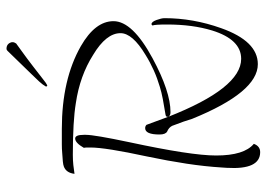

<svg xmlns="http://www.w3.org/2000/svg" viewBox="-132 -624 801 576"><g transform="rotate(-90 268.0 -335.5)"><path d="M364 38Q280 38 200 -159Q194 -180 179 -219Q174 -229 162 -234Q153 -239 153 -257Q153 -300 172 -300Q178 -300 182 -296Q186 -285 192 -269Q198 -253 206 -231V-233Q206 -238 213 -239Q238 -243 259 -247Q280 -251 296 -256Q347 -271 392 -299Q457 -338 457 -374Q457 -417 392 -456Q329 -496 247 -508Q193 -517 92 -517Q76 -517 61.5 -515.5Q47 -514 35 -512Q38 -537 57 -544Q62 -546 72.5 -547Q83 -548 99 -549Q110 -550 123.5 -550Q137 -550 153 -550H170Q318 -550 418 -493Q493 -450 493 -395Q493 -338 382 -278Q282 -224 220 -224Q209 -224 206 -231Q292 -12 380 -12Q438 -12 465 -99Q483 -158 483 -234Q483 -271 480 -278Q482 -281 484 -281Q491 -281 496.5 -266Q502 -251 502 -242Q502 -156 472 -72Q433 38 364 38ZM100 45Q47 45 53 -55L54 -70Q57 -120 65.5 -176Q74 -232 87 -294Q114 -419 114 -464Q114 -469 114 -474Q114 -479 113 -484Q128 -510 141 -510Q152 -510 152 -484V-478Q152 -465 146.5 -432.5Q141 -400 130 -348Q110 -255 100 -190Q90 -125 90 -87Q90 -3 125 26Q118 45 100 45ZM301 -594Q297 -593 297 -598Q302 -607 312 -618Q322 -629 335 -642L404 -713Q407 -716 410 -716Q426 -716 430 -700V-698Q430 -695 429 -692.5Q428 -690 426 -687Q418 -681 400.5 -668.5Q383 -656 357 -636Q332 -617 319 -606.5Q306 -596 301 -594Z"/></g></svg>

Font: Shalimar
Style: Regular
Weight: 400
Designer: Robert E. Leuschke
Foundry: Robert E. Leuschke
Version: Version 1.010; ttfautohint (v1.8.3)